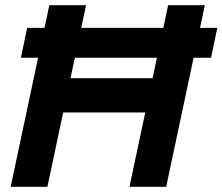

<svg xmlns="http://www.w3.org/2000/svg" viewBox="-20 -720 857 740"><path d="M21.1 0 126.8 -497.5H60.6L84.6 -612.6H151.6L170.1 -700H311.7L293.1 -612.6H609.4L628 -700H769.5L750.9 -612.6H817.5L793.5 -497.5H726.2L620.5 0H479L539.8 -286.5H223.5L162.7 0ZM251.8 -418.5H568.1L584.7 -497.5H268.4Z"/></svg>

Font: Red Hat Display
Style: Italic
Weight: 300
Italic angle: -12°
Designer: Pentagram, MCKL
Foundry: Pentagram, MCKL
Version: Version 1.023